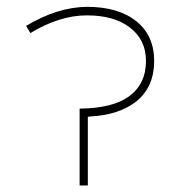

<svg xmlns="http://www.w3.org/2000/svg" viewBox="-20 -575 540 571"><path d="M216.8 -23.4V-252Q314.5 -252.9 363.3 -288.1Q414.1 -325.2 414.1 -393.6Q414.1 -457 366.2 -493.2Q319.3 -529.3 238.3 -529.3Q157.2 -529.3 70.3 -476.6L57.6 -498Q150.4 -553.7 238.3 -554.7Q332 -554.7 385.7 -511.7Q438.5 -468.8 438.5 -393.6Q438.5 -317.4 386.7 -274.4Q334 -232.4 246.1 -228.5L241.2 -227.5V-23.4Z"/></svg>

Font: Mgen+ 1mn thin
Style: Regular
Weight: 100
Designer: [Source Han Sans]
Ryoko NISHIZUKA  (kana & ideographs); Paul D. Hunt (Latin, Greek & Cyrillic); Wenlong ZHANG  (bopomofo
Version: Version 1.059.20150602